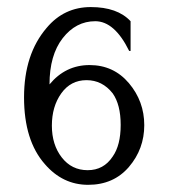

<svg xmlns="http://www.w3.org/2000/svg" viewBox="-20 -516 477 543"><path d="M153.3 -252Q126.7 -214.7 126.7 -160.7Q126.7 -106.7 154.7 -70.7Q182.7 -34.7 228 -34.7Q273.3 -34.7 298.7 -73.3Q321.3 -105.3 321.3 -162.7Q321.3 -220 298.7 -252Q269.3 -289.3 224.7 -289.3Q180 -289.3 153.3 -252ZM349.3 -372H345.3Q304 -456 249.3 -456Q194.7 -456 157.3 -408Q120 -360 120 -277.3Q165.3 -332 233.3 -332Q301.3 -332 344.7 -280.7Q388 -229.3 388 -162Q388 -94.7 344.7 -44Q301.3 6.7 229.3 6.7Q157.3 6.7 106.7 -52Q48 -118.7 48 -240.7Q48 -362.7 112 -437.3Q161.3 -496 236.7 -496Q312 -496 349.3 -456Z"/></svg>

Font: Tenali Ramakrishna
Style: Regular
Weight: 400
Designer: Appaji Ambarisha Darbha
Foundry: Andhrapradesh Society for Knowledge Networks
Version: Version 1.0.5; ttfautohint (v1.2.25-373a) -l 7 -r 28 -G 50 -